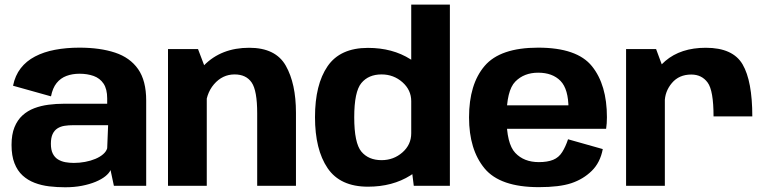

<svg xmlns="http://www.w3.org/2000/svg" viewBox="-20 -805 3336 832"><path d="M262 6.5Q302 6.5 335.2 0Q368.5 -6.5 394.2 -17.2Q420 -28 436.5 -41.2Q453 -54.5 459 -68L473.5 0H613.5V-369.5Q613.5 -455.5 578.5 -505.5Q543.5 -555.5 478.5 -577Q413.5 -598.5 324 -598.5Q267 -598.5 218.2 -589.2Q169.5 -580 131.8 -560.2Q94 -540.5 69.8 -509.2Q45.5 -478 36.5 -433.5L201 -387.5Q208 -423.5 225.2 -445Q242.5 -466.5 268 -476Q293.5 -485.5 324.5 -485.5Q358.5 -485.5 385.8 -475.8Q413 -466 428.8 -442.5Q444.5 -419 444.5 -378.5V-355.5H257.5Q223.5 -355.5 190.5 -351.2Q157.5 -347 128.5 -336Q99.5 -325 77.5 -305Q55.5 -285 42.8 -253.8Q30 -222.5 30 -177Q30 -130 42.8 -97.5Q55.5 -65 78 -44.5Q100.5 -24 130 -12.8Q159.5 -1.5 193.2 2.5Q227 6.5 262 6.5ZM300 -99Q281 -99 263.2 -102.2Q245.5 -105.5 231.2 -114.2Q217 -123 208.8 -139.2Q200.5 -155.5 200.5 -182Q200.5 -208 208 -224Q215.5 -240 228.8 -248.5Q242 -257 259.5 -259.8Q277 -262.5 297 -262.5H448.5L444.5 -162.5Q440.5 -148.5 427 -136.8Q413.5 -125 393.2 -116.5Q373 -108 348.8 -103.5Q324.5 -99 300 -99Z M708 0H876V-492.5L838 -592.5H708ZM1094.5 0H1262.5V-316.5Q1262.5 -442.5 1218.5 -520.2Q1174.5 -598 1060 -598Q939 -598 864 -521.8Q789 -445.5 789 -367L870.5 -329Q870.5 -397 907.2 -439.8Q944 -482.5 996.5 -482.5Q1046.5 -482.5 1070.5 -447.5Q1094.5 -412.5 1094.5 -314Z M1773 0H1929.5V-785H1762V-88.5ZM1574.5 4Q1681 4 1758.8 -45Q1836.5 -94 1836.5 -154L1762 -227.5Q1762 -178 1723.8 -144.5Q1685.5 -111 1633.5 -111Q1577 -111 1546 -148Q1515 -185 1515 -297Q1515 -408 1546 -445.2Q1577 -482.5 1633.5 -482.5Q1685.5 -482.5 1723.8 -448.8Q1762 -415 1762 -366.5L1836.5 -439Q1836.5 -499 1758.8 -548.2Q1681 -597.5 1574.5 -597.5Q1454 -597.5 1399.5 -518Q1345 -438.5 1345 -297.5Q1345 -157 1399.5 -76.5Q1454 4 1574.5 4Z M2315 6V-102.5Q2250.5 -102.5 2212.8 -142.5Q2175 -182.5 2175 -296.5Q2175 -413 2213 -451.5Q2251 -490 2312 -490Q2374 -490 2408.8 -454.5Q2443.5 -419 2443.5 -333.5L2449.5 -348.5H2159.5V-247H2606.5Q2610 -269 2610 -297Q2610 -437.5 2545.2 -518Q2480.5 -598.5 2312 -598.5Q2147.5 -598.5 2080 -519.2Q2012.5 -440 2012.5 -296.5Q2012.5 -156.5 2079.8 -75.2Q2147 6 2315 6ZM2315 -102.5V6Q2404 6 2455.8 -11.2Q2507.5 -28.5 2544.2 -64.5Q2581 -100.5 2592 -159L2441.5 -201.5Q2431 -169.5 2416.2 -146Q2401.5 -122.5 2377 -112.5Q2352.5 -102.5 2315 -102.5Z M3072 -300.5H3240Q3240 -453.5 3198 -525.8Q3156 -598 3038.5 -598Q2930 -598 2863 -540.8Q2796 -483.5 2796 -399.5L2860.5 -361Q2860.5 -408.5 2891.5 -445.2Q2922.5 -482 2975.5 -482Q3021 -482 3046.5 -447.2Q3072 -412.5 3072 -300.5ZM2693 0H2861V-490L2823 -592.5H2693Z"/></svg>

Font: Anybody UltraCondensed Thin
Style: Bold
Weight: 700
Version: Version 1.111